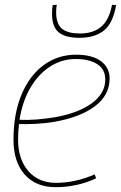

<svg xmlns="http://www.w3.org/2000/svg" viewBox="-20 -767 502 797"><path d="M379 -27Q342 -9 298.5 0.5Q255 10 212 10Q129 10 82.5 -42.5Q36 -95 36 -187Q36 -294 69 -373.5Q102 -453 161 -496.5Q220 -540 296 -540Q362 -540 398.5 -513.5Q435 -487 435 -441Q435 -372 374 -326Q313 -280 204 -261Q167 -255 129 -253Q91 -251 59 -252Q55 -221 55 -188Q55 -106 97.5 -57Q140 -8 213 -8Q292 -8 373 -43ZM294 -522Q236 -522 187.5 -490.5Q139 -459 106 -402.5Q73 -346 61 -270Q95 -268 132 -271Q169 -274 206 -280Q304 -297 360.5 -338Q417 -379 417 -437Q417 -479 384 -500.5Q351 -522 294 -522ZM309 -610Q252 -610 224 -632.5Q196 -655 196 -710Q196 -731 199 -746L216 -747Q214 -738 213.5 -729.5Q213 -721 213 -711Q215 -664 239.5 -646Q264 -628 312 -628Q367 -628 400 -656Q433 -684 445 -747L462 -746Q449 -670 411 -640Q373 -610 309 -610Z"/></svg>

Font: Georama Thin
Style: Italic
Weight: 100
Italic angle: -9°
Designer: Jean-Baptiste Levee
Foundry: Production Type
Version: Version 1.000